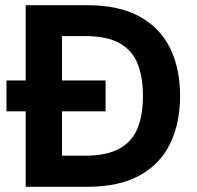

<svg xmlns="http://www.w3.org/2000/svg" viewBox="-20 -720 760 740"><path d="M79 0V-291H5V-410H79V-700H316Q438 -700 517.5 -656.5Q597 -613 635.5 -534.5Q674 -456 674 -350Q674 -245 635.5 -166Q597 -87 517.5 -43.5Q438 0 316 0ZM219 -120H308Q392 -120 441 -147.5Q490 -175 510.5 -226.5Q531 -278 531 -350Q531 -422 510.5 -474Q490 -526 441 -553.5Q392 -581 308 -581H219V-410H387V-291H219Z"/></svg>

Font: DM Sans ExtraBold
Style: Regular
Weight: 800
Designer: Colophon Foundry, Jonny Pinhorn
Foundry: Colophon Foundry
Version: Version 4.004; ttfautohint (v1.8.4.7-5d5b)